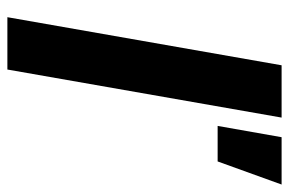

<svg xmlns="http://www.w3.org/2000/svg" viewBox="-148 -616 764 507"><g transform="rotate(90 233.5 -362.0)"><path d="M24.9 0 151.9 -724.1H290L163.1 0ZM312 -555.2 341.8 -724.1H466.8L405.8 -555.2Z"/></g></svg>

Font: Archivo Expanded SemiBold
Style: Italic
Weight: 600
Width: 7
Italic angle: -10°
Designer: Hector Gatti
Foundry: Omnibus-Type
Version: Version 2.001